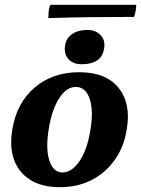

<svg xmlns="http://www.w3.org/2000/svg" viewBox="-20 -766 584 795"><path d="M228 9Q152 9 104 -22Q56 -53 37.5 -106.5Q19 -160 31 -230Q49 -340 123.5 -403.5Q198 -467 308 -467Q419 -467 471 -402Q523 -337 505 -232Q494 -159 456 -105Q418 -51 360 -21Q302 9 228 9ZM239 -52Q277 -52 309 -98.5Q341 -145 354 -226Q368 -306 351.5 -356Q335 -406 294 -406Q255 -406 225.5 -360Q196 -314 183 -239Q168 -153 184 -102.5Q200 -52 239 -52ZM318 -500Q283 -500 264 -520.5Q245 -541 249 -575Q253 -607 278 -624.5Q303 -642 342 -642Q376 -642 396.5 -620.5Q417 -599 411 -565Q401 -500 318 -500ZM180 -691Q180 -701 181.5 -718Q183 -735 189 -746H544Q544 -736 542 -722.5Q540 -709 535 -696Q445 -696 356.5 -695Q268 -694 180 -691Z"/></svg>

Font: Vollkorn
Style: Bold Italic
Weight: 700
Italic angle: -11°
Designer: Friedrich Althausen
Foundry: Friedrich Althausen
Version: Version 5.000; ttfautohint (v1.8.3)